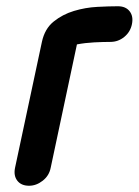

<svg xmlns="http://www.w3.org/2000/svg" viewBox="-20 -584 443 614"><path d="M142 -47Q137 -22 116.5 -6Q96 10 73 10Q48 10 35.5 -6Q23 -22 28 -47L114 -450Q123 -492 151.5 -515Q180 -538 216.5 -549Q253 -560 291 -562Q329 -564 357 -564Q382 -564 394.5 -548Q407 -532 402 -507Q397 -482 377.5 -466Q358 -450 333 -450Q310 -450 281 -448.5Q252 -447 226 -442Z"/></svg>

Font: VDS
Style: Bold Italic
Weight: 700
Designer: artmaker
Foundry: artmaker
Version: Version 1.000 2009 initial release